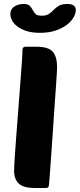

<svg xmlns="http://www.w3.org/2000/svg" viewBox="-20 -945 401 965"><path d="M155 0Q99 0 75 -22Q51 -44 51 -85Q51 -105 54 -153.5Q57 -202 62 -264Q67 -326 72 -395Q77 -464 82 -525Q87 -586 90 -632Q93 -678 93 -695Q93 -710 109 -710H164Q225 -710 246 -684Q267 -658 267 -607Q267 -602 265.5 -575Q264 -548 261 -507Q258 -466 254.5 -415.5Q251 -365 247.5 -312Q244 -259 240.5 -208.5Q237 -158 234 -117Q231 -76 229 -48.5Q227 -21 226 -15Q225 -7 222 -3.5Q219 0 210 0ZM181 -780Q140 -780 112 -789.5Q84 -799 66 -813Q48 -827 40 -843.5Q32 -860 32 -874Q32 -899 52 -912Q72 -925 98 -925Q121 -925 129.5 -916Q138 -907 144 -895.5Q150 -884 158.5 -875Q167 -866 190 -866Q213 -866 226 -875Q239 -884 250 -895.5Q261 -907 276 -916Q291 -925 318 -925Q361 -925 361 -894Q361 -877 349.5 -857Q338 -837 315.5 -820Q293 -803 259.5 -791.5Q226 -780 181 -780Z"/></svg>

Font: PoetsenOne
Style: Regular
Weight: 400
Designer: Rodrigo Fuenzalida, Pablo Impallari
Foundry: Pablo Impallari, Rodrigo Fuenzalida
Version: Version 1.000; ttfautohint (v0.8) -G 200 -r 50